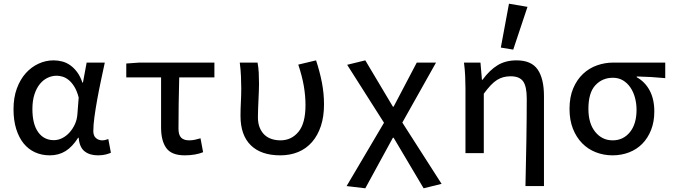

<svg xmlns="http://www.w3.org/2000/svg" viewBox="-20 -827 3640 1037"><path d="M249 12Q205 12 169 -4.5Q133 -21 107.5 -52.5Q82 -84 67.5 -130.5Q53 -177 53 -237Q53 -300 71 -349Q89 -398 119 -431.5Q149 -465 188 -483Q227 -501 269 -501Q293 -501 316 -495Q339 -489 359.5 -474.5Q380 -460 397 -437Q414 -414 425 -381H428L448 -489H546Q536 -442 525 -390.5Q514 -339 505 -289Q496 -239 490 -195Q484 -151 484 -119Q484 -94 498 -81.5Q512 -69 532 -69Q540 -69 548.5 -71Q557 -73 565 -76L579 -2Q568 3 550.5 7.5Q533 12 509 12Q464 12 436.5 -10Q409 -32 405 -83H402Q371 -34 334 -11Q297 12 249 12ZM271 -70Q294 -70 316 -81Q338 -92 355.5 -111.5Q373 -131 384.5 -156Q396 -181 398 -210L405 -300Q396 -335 382 -358Q368 -381 351.5 -394.5Q335 -408 318 -413Q301 -418 286 -418Q261 -418 237.5 -407Q214 -396 195.5 -373.5Q177 -351 166 -317Q155 -283 155 -238Q155 -157 186 -113.5Q217 -70 271 -70Z M978 12Q907 12 878.5 -27Q850 -66 850 -138V-409H662V-484L733 -489H1138V-409H948Q946 -335 945 -265Q944 -195 944 -132Q944 -98 958.5 -83.5Q973 -69 1002 -69Q1017 -69 1031.5 -72Q1046 -75 1063 -80L1077 -5Q1058 3 1032.5 7.5Q1007 12 978 12Z M1494 12Q1390 12 1334.5 -42.5Q1279 -97 1279 -201Q1279 -238 1281 -275.5Q1283 -313 1283 -350Q1283 -379 1281.5 -414.5Q1280 -450 1275 -489H1371Q1376 -463 1377.5 -434.5Q1379 -406 1379 -373Q1379 -355 1378 -333Q1377 -311 1376 -287Q1375 -263 1374 -239Q1373 -215 1373 -194Q1373 -161 1383 -137Q1393 -113 1409.5 -98Q1426 -83 1448 -76Q1470 -69 1495 -69Q1554 -69 1592 -115Q1630 -161 1630 -259Q1630 -309 1621 -362Q1612 -415 1591 -478L1687 -501Q1707 -441 1718.5 -382Q1730 -323 1730 -263Q1730 -197 1713 -146Q1696 -95 1665 -59.5Q1634 -24 1590.5 -6Q1547 12 1494 12Z M1953 190 1852 178 2054 -164 1855 -477 1953 -501 2102 -251H2106L2231 -489H2335L2153 -165L2365 166L2268 190L2106 -83H2102Z M2818 178Q2819 119 2820.5 56.5Q2822 -6 2823 -67.5Q2824 -129 2824.5 -187Q2825 -245 2825 -295Q2825 -360 2805.5 -387.5Q2786 -415 2738 -415Q2718 -415 2700 -410.5Q2682 -406 2665 -395.5Q2648 -385 2630.5 -366.5Q2613 -348 2593 -321V0H2494V-350Q2494 -379 2492.5 -414.5Q2491 -450 2486 -489H2575L2583 -396H2586Q2625 -449 2668 -475Q2711 -501 2770 -501Q2850 -501 2884 -451.5Q2918 -402 2918 -308V178ZM2752 -559 2685 -570 2729 -807 2829 -790Z M3288 12Q3241 12 3198.5 -4.5Q3156 -21 3124.5 -53Q3093 -85 3074.5 -131.5Q3056 -178 3056 -239Q3056 -303 3076 -350Q3096 -397 3129 -428Q3162 -459 3204.5 -474Q3247 -489 3293 -489H3573V-405Q3531 -409 3496 -411Q3461 -413 3419 -414V-410Q3464 -385 3489 -338Q3514 -291 3514 -225Q3514 -169 3496.5 -125Q3479 -81 3449 -50.5Q3419 -20 3377.5 -4Q3336 12 3288 12ZM3289 -69Q3346 -69 3382 -113Q3418 -157 3418 -234Q3418 -268 3409.5 -299.5Q3401 -331 3384.5 -355Q3368 -379 3344.5 -393Q3321 -407 3290 -407Q3233 -407 3195.5 -366.5Q3158 -326 3158 -239Q3158 -160 3195 -114.5Q3232 -69 3289 -69Z"/></svg>

Font: Source Code Pro Medium
Style: Regular
Weight: 500
Monospace: yes
Designer: Paul D. Hunt, Teo Tuominen
Foundry: Adobe Systems Incorporated
Version: Version 2.030;PS 1.000;hotconv 16.6.51;makeotf.lib2.5.65220